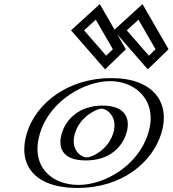

<svg xmlns="http://www.w3.org/2000/svg" viewBox="-20 -914 853 949"><path d="M790.6 -671 677.6 -867 563.8 -763 711.1 -594ZM579.6 -671 466.6 -867 352.8 -763 500.1 -594ZM325.8 -256C347.5 -327 415.8 -377 482.8 -377C548.8 -377 586.5 -327 564.8 -256C543.4 -186 478.1 -136 409.1 -136C337.1 -136 304.4 -186 325.8 -256ZM137.8 -256C186.7 -416 356.9 -528 529.9 -528C699.9 -528 801.7 -416 752.8 -256C704.5 -98 540.9 15 363.9 15C178.9 15 89.5 -98 137.8 -256ZM771.2 -670.1 671.1 -843.6 585.1 -765.1 715.2 -615.9ZM560.2 -670.1 504.2 -615.9 374.1 -765.1 460.1 -843.6ZM310.8 -256C287 -178.3 324.5 -121 404.5 -121C481.5 -121 556 -178.1 579.8 -256C604 -335.1 561.4 -392 487.3 -392C412.4 -392 335 -335.2 310.8 -256ZM152.8 -256C198.7 -406.1 358.5 -513 525.3 -513C689 -513 783.7 -406.2 737.8 -256C692.4 -107.5 539.1 0 368.5 0C189.9 0 107.3 -107.4 152.8 -256ZM771.2 -670.1 715.2 -615.9 585.1 -765.1 671.1 -843.6ZM560.2 -670.1 460.1 -843.6 374.1 -765.1 504.2 -615.9ZM310.8 -256C335 -335.2 412.4 -392 487.3 -392C561.4 -392 604 -335.1 579.8 -256C556 -178.1 481.5 -121 404.5 -121C324.5 -121 287 -178.3 310.8 -256ZM152.8 -256C107.3 -107.4 189.9 0 368.5 0C539.1 0 692.4 -107.5 737.8 -256C783.7 -406.2 689 -513 525.3 -513C358.5 -513 198.7 -406.1 152.8 -256ZM790.6 -671 711.1 -594 563.8 -763 677.6 -867ZM579.6 -671 500.1 -594 352.8 -763 466.6 -867ZM325.8 -256C304.4 -186.1 337.2 -136 409.1 -136C478 -136 543.4 -186.1 564.8 -256C586.5 -327 548.7 -377 482.8 -377C415.8 -377 347.5 -327 325.8 -256ZM137.8 -256C89.5 -98 178.9 15 363.9 15C540.9 15 704.5 -98 752.8 -256C801.7 -416 699.9 -528 529.9 -528C356.9 -528 186.7 -416 137.8 -256ZM748.8 -670.6 715.8 -638.7 606.6 -764 664.4 -816.8ZM537.8 -670.6 504.8 -638.7 395.6 -764 453.4 -816.8ZM285.8 -256C265.5 -189.6 282.4 -121 404.5 -121C523.9 -121 584.5 -189.6 604.8 -256C625.4 -323.6 604 -392 487.3 -392C369.9 -392 306.4 -323.6 285.8 -256ZM177.8 -256C227.3 -418 399.4 -513 525.3 -513C648 -513 762.3 -418 712.8 -256C663.8 -95.8 498.2 0 368.5 0C230.5 0 128.8 -95.7 177.8 -256ZM813.1 -670.5 684.3 -893.8 542.3 -764 710.4 -571.2ZM602.1 -670.5 473.3 -893.8 331.3 -764 499.4 -571.2ZM350.8 -256C376 -338.6 458.4 -377 482.8 -377C506 -377 565 -338.6 539.8 -256C514.9 -174.6 435.5 -136 409.1 -136C379.5 -136 325.9 -174.7 350.8 -256ZM112.8 -256C68 -109.7 138.5 15 363.9 15C581.7 15 733.1 -109.8 777.8 -256C823.1 -404.1 740.9 -528 529.9 -528C316.2 -528 158.1 -404.1 112.8 -256Z"/></svg>

Font: Hussar Outliner
Style: Obl
Weight: 700
Foundry: Cannot Into Space Fonts
Version: Version 0.92